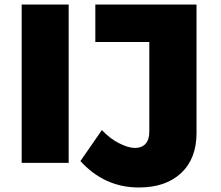

<svg xmlns="http://www.w3.org/2000/svg" viewBox="-20 -721 979 850"><path d="M76 -701V0H284V-701ZM782 45C827 3 850 -56 850 -132V-701H402V-535H641V-137C641 -114 635 -96 624 -84C613 -72 597 -66 578 -66C558 -66 535 -73 509 -86C482 -99 456 -119 431 -145L336 -8C407 70 493 109 595 109C674 109 736 88 782 45Z"/></svg>

Font: Argentum Sans ExtraBold
Style: Regular
Weight: 800
Designer: Julieta Ulanovsky
Foundry: Julieta Ulanovsky
Version: Version 5.001;February 15, 2019;FontCreator 11.5.0.2425 64-b